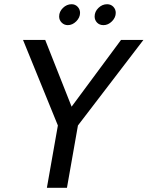

<svg xmlns="http://www.w3.org/2000/svg" viewBox="-20 -889 699 909"><path d="M254 -295 89 -700H194L319 -384L553 -700H659L349 -295L297 0H202ZM260 -811Q260 -834 278 -851.5Q296 -869 319 -869Q336 -869 347.5 -857Q359 -845 359 -828Q359 -806 341 -788Q323 -770 301 -770Q284 -770 272 -782Q260 -794 260 -811ZM428 -811Q428 -834 446 -851.5Q464 -869 487 -869Q505 -869 516.5 -857Q528 -845 528 -828Q528 -806 510 -788Q492 -770 470 -770Q451 -770 439.5 -782Q428 -794 428 -811Z"/></svg>

Font: KoHo Medium
Style: Italic
Weight: 500
Italic angle: -10°
Designer: Cadson Demak & Katatrad Team
Foundry: Cadson Demak Co.,Ltd.
Version: Version 1.000